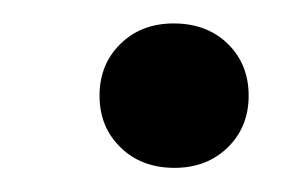

<svg xmlns="http://www.w3.org/2000/svg" viewBox="-20 -307 256 163"><path d="M128.2 -164.5Q100 -164.5 82.3 -181.9Q64.5 -199.2 64.5 -225.8Q64.5 -252.4 82.3 -269.8Q100 -287.1 127.4 -287.1Q155.6 -287.1 173.4 -269.8Q191.1 -252.4 191.1 -225.8Q191.1 -199.2 173.4 -181.9Q155.6 -164.5 128.2 -164.5Z"/></svg>

Font: Playfair 9pt Light
Style: Regular
Weight: 300
Designer: Claus Eggers Sørensen
Foundry: Claus Eggers Sørensen
Version: Version 2.001;gftools[0.9.30]